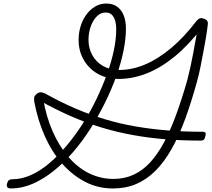

<svg xmlns="http://www.w3.org/2000/svg" viewBox="-20 -1055 1200 1087"><path d="M42 12Q27 12 21.5 4.5Q16 -3 20 -16Q24 -30 30.5 -35Q37 -40 48 -40Q102 -40 155.5 -64Q209 -88 260 -131.5Q311 -175 359 -232.5Q407 -290 449.5 -356.5Q492 -423 526 -494Q560 -565 585.5 -635Q611 -705 624.5 -770Q638 -835 638 -888Q638 -919 631 -940.5Q624 -962 611.5 -973Q599 -984 578 -984Q556 -984 539 -971.5Q522 -959 509 -937.5Q496 -916 488.5 -888Q481 -860 481 -829Q481 -782 502.5 -743Q524 -704 563 -681.5Q602 -659 657 -659Q728 -659 801.5 -690Q875 -721 949 -783Q1023 -845 1092 -936Q1099 -945 1108.5 -950Q1118 -955 1131 -950Q1148 -946 1153.5 -936Q1159 -926 1156 -913Q1152 -877 1145 -837Q1138 -797 1130.5 -756.5Q1123 -716 1114.5 -674Q1106 -632 1095 -592Q1063 -476 1028 -380.5Q993 -285 951.5 -211.5Q910 -138 860.5 -88.5Q811 -39 751.5 -13.5Q692 12 620 12Q535 12 463 -25Q391 -62 332.5 -128Q274 -194 234 -283.5Q194 -373 174 -479Q172 -492 173.5 -502.5Q175 -513 188 -524Q202 -534 213 -532.5Q224 -531 237 -525Q324 -476 408.5 -440Q493 -404 577 -379Q661 -354 748.5 -339Q836 -324 930.5 -316.5Q1025 -309 1129 -309Q1139 -309 1143 -303Q1147 -297 1142 -283Q1140 -270 1134 -264.5Q1128 -259 1118 -259Q1013 -259 918 -266.5Q823 -274 732 -290.5Q641 -307 553.5 -333.5Q466 -360 378.5 -398.5Q291 -437 202 -487L224 -498Q241 -396 277.5 -312.5Q314 -229 366 -168Q418 -107 483 -74.5Q548 -42 623 -42Q684 -42 735.5 -65.5Q787 -89 829.5 -135Q872 -181 908 -248Q944 -315 976.5 -403.5Q1009 -492 1040 -600Q1060 -678 1074 -754.5Q1088 -831 1101 -903L1127 -902Q1049 -801 970 -736Q891 -671 811 -639.5Q731 -608 650 -608Q600 -608 558.5 -625Q517 -642 487 -672.5Q457 -703 441 -742.5Q425 -782 425 -828Q425 -870 436.5 -907Q448 -944 469 -972.5Q490 -1001 518.5 -1018Q547 -1035 582 -1035Q619 -1035 643.5 -1017Q668 -999 680.5 -967.5Q693 -936 693 -892Q693 -837 679.5 -769Q666 -701 639.5 -626.5Q613 -552 576 -476.5Q539 -401 493.5 -329Q448 -257 395 -195.5Q342 -134 284 -87.5Q226 -41 165 -14.5Q104 12 42 12Z"/></svg>

Font: Playwrite CO ExtraLight
Style: Regular
Weight: 250
Version: Version 1.002